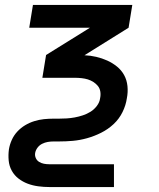

<svg xmlns="http://www.w3.org/2000/svg" viewBox="-20 -540 640 775"><path d="M440 215H180Q157 215 134.5 212Q112 209 92 201.5Q72 194 55 181Q38 168 27.5 149Q17 130 15 107.5Q13 85 16 63Q19 44 27.5 25Q36 6 50 -9Q64 -24 81.5 -34.5Q99 -45 118.5 -51Q138 -57 157 -59Q176 -61 195 -61H217Q233 -61 249 -62Q265 -63 281.5 -66Q298 -69 314.5 -74.5Q331 -80 345.5 -89Q360 -98 371 -112.5Q382 -127 384 -143Q387 -157 385 -170Q383 -183 375.5 -192.5Q368 -202 357 -209Q346 -216 334.5 -219.5Q323 -223 309.5 -224.5Q296 -226 283 -226H151L166 -318L343 -428H98L113 -520H514L499 -428L321 -317Q345 -316 368.5 -310.5Q392 -305 413 -295.5Q434 -286 452 -271.5Q470 -257 481 -237Q492 -217 494.5 -192.5Q497 -168 492 -143Q488 -115 474.5 -87.5Q461 -60 438.5 -39Q416 -18 388 -4Q360 10 331 18Q302 26 274 28.5Q246 31 217 31H196Q184 31 172.5 33Q161 35 150 40.5Q139 46 131.5 56Q124 66 122 77Q120 88 124.5 98Q129 108 138 113.5Q147 119 157.5 121Q168 123 180 123H440Z"/></svg>

Font: Iosevka Aile Semibold
Style: Italic
Weight: 600
Italic angle: -9°
Designer: Belleve Invis
Foundry: Belleve Invis
Version: Version 31.1.0; ttfautohint (v1.8.4)